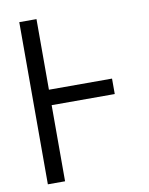

<svg xmlns="http://www.w3.org/2000/svg" viewBox="-83 -796 666 857"><g transform="rotate(-10 250.0 -367.5)"><path d="M64 0V-735H142V-415H428V-345H142V0Z"/></g></svg>

Font: Zed Mono
Style: Regular
Weight: 400
Monospace: yes
Designer: Belleve Invis
Foundry: Belleve Invis
Version: Version 1.0.0; ttfautohint (v1.8.4)